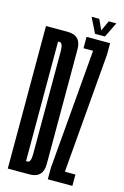

<svg xmlns="http://www.w3.org/2000/svg" viewBox="-119 -824 568 878"><g transform="rotate(15 165.5 -385.0)"><path d="M11 0V-675H113Q177.8 -675 177.8 -609.3Q177.8 -543.6 177.8 -337.4Q177.8 -131.1 177.8 -65.6Q177.8 0 113 0ZM82.8 -54.5H89.9Q106 -54.5 106 -94.7Q106 -134.9 106 -337.4Q106 -539.5 106 -580Q106 -620.5 89.9 -620.5H82.8ZM200.4 0V-53.9L248.4 -621.2H203V-675H314.5V-621.9L266.9 -53.8H316.8V0ZM236.9 -698.5 201.6 -769.8H237.9L260.2 -720.6L282.6 -769.8H318.6L283.8 -698.5Z"/></g></svg>

Font: Anybody UltraCondensed Thin
Style: Regular
Weight: 100
Width: 1
Designer: Tyler Finck
Foundry: Etcetera Type Company
Version: Version 1.110